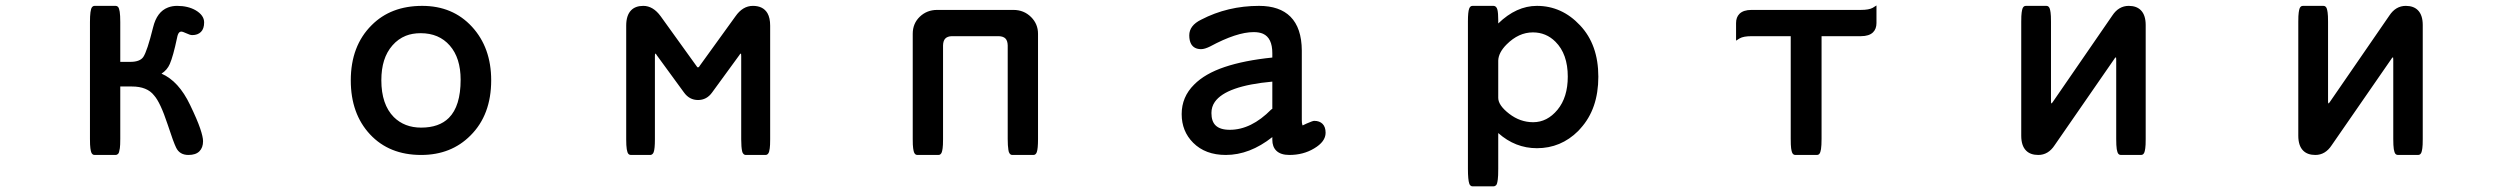

<svg xmlns="http://www.w3.org/2000/svg" viewBox="-20 -529 9040 693"><path d="M414.1 -216.8V-28.3Q414.1 -3.9 412.6 5.9Q411.1 15.6 409.7 20Q408.2 24.4 406.2 26.4Q402.3 30.3 397.5 30.3H321.3Q316.4 30.3 313.5 27.3Q310.5 24.4 309.1 20Q307.6 15.6 306.2 5.9Q304.7 -3.9 304.7 -28.3V-449.2Q304.7 -493.7 312 -502.9Q315.9 -507.8 321.3 -507.8H397.5Q402.3 -507.8 405.8 -504.4Q410.2 -499.5 412.1 -486.6Q414.1 -473.6 414.1 -449.2V-305.7H450.2Q484.9 -305.7 497.1 -323.2Q511.2 -343.8 532.7 -430.7Q546.4 -486.8 586.4 -502Q601.6 -507.8 619.1 -507.8Q658.7 -507.8 686.5 -491.7Q716.8 -473.6 716.8 -448.2Q716.8 -425.3 705.3 -413.8Q693.8 -402.3 673.8 -402.3Q666 -402.3 652.8 -408.7Q639.6 -415 633.8 -415Q629.9 -414.6 627 -412.1Q621.6 -406.7 619.1 -392.6Q605 -325.7 592.8 -297.9Q583.5 -276.4 563 -263.2Q625 -236.3 666 -150.4Q691.9 -96.7 702.4 -65.7Q712.9 -34.7 712.9 -19.5Q712.9 3.9 699.7 17.1Q686.5 30.3 660.2 30.3Q628.4 30.3 615.7 3.9Q606.4 -14.6 585 -80.1Q558.6 -159.7 536.1 -184.6Q511.2 -216.8 456.1 -216.8Z M1498.5 -409.2Q1468.3 -409.2 1444.8 -399.9Q1417 -388.7 1396.5 -365.2Q1376 -341.8 1366.2 -310.5Q1356.4 -279.3 1356.4 -239.3Q1356.4 -151.9 1401.4 -106.4Q1439.9 -68.4 1500 -68.4Q1564.9 -68.4 1600.1 -103.5Q1642.6 -146 1642.6 -241.2Q1642.6 -319.8 1603.5 -364.5Q1564.5 -409.2 1498.5 -409.2ZM1503.9 -507.8Q1614.3 -507.8 1683.6 -432.4Q1752.9 -356.9 1752.9 -239.3Q1752.9 -114.3 1678.2 -40Q1608.4 30.3 1500 30.3Q1384.8 30.3 1315.4 -44.2Q1246.1 -118.7 1246.1 -238.8Q1246.1 -363.3 1321.3 -438Q1390.6 -507.8 1503.9 -507.8Z M2750 -481.4Q2759.8 -464.4 2759.8 -436.5V-26.4Q2759.8 -2.9 2758.3 6.6Q2756.8 16.1 2755.9 19Q2752 30.3 2743.2 30.3H2671.9Q2666 30.3 2662.1 24.9Q2659.7 22 2658.7 17.1Q2655.3 2.4 2655.3 -26.4V-326.2Q2655.3 -332.5 2654.8 -335Q2654.3 -335 2653.3 -335H2651.9Q2650.4 -333.5 2647.9 -329.1L2550.3 -195.3Q2530.8 -168 2499.5 -168Q2468.3 -168 2448.7 -195.3L2350.6 -329.6Q2348.6 -333.5 2347.2 -335H2345.7H2344.7Q2343.8 -332 2343.8 -326.2V-26.4Q2343.8 8.3 2339.4 20Q2336.9 26.9 2331.5 29.3Q2329.6 30.3 2327.1 30.3H2256.8Q2252 30.3 2248.5 26.9Q2244.1 22 2242.2 9.5Q2240.2 -2.9 2240.2 -26.4V-436.5Q2240.2 -474.1 2258.3 -492.2Q2273.9 -507.8 2301.8 -507.8Q2337.4 -507.8 2364.7 -470.2Q2495.6 -288.1 2496.1 -287.6Q2497.1 -286.6 2497.1 -286.1H2499Q2502 -286.1 2502 -286.6Q2503.4 -287.6 2506.3 -292.5L2634.3 -469.7Q2660.6 -507.8 2697.5 -507.8Q2734.4 -507.8 2750 -481.4Z M3367.2 30.3H3291Q3286.1 30.3 3283.2 27.3Q3280.3 24.4 3278.8 20Q3277.3 15.6 3275.9 6.1Q3274.4 -3.4 3274.4 -27.3V-407.2Q3274.4 -444.3 3300 -468.8Q3325.7 -493.2 3362.3 -493.2H3637.7Q3675.8 -493.2 3701.7 -467.3Q3726.6 -442.4 3726.6 -407.2V-27.3Q3726.6 7.8 3722.2 20Q3720.7 24.4 3717.8 27.3Q3714.8 30.3 3710 30.3H3633.8Q3627.9 30.3 3624 24.9Q3620.6 20.5 3619.6 11.7Q3617.2 -3.4 3617.2 -27.3V-365.2Q3616.7 -382.3 3608.9 -390.1Q3601.1 -397.9 3585 -398.4Q3500 -398.4 3415 -398.4Q3399.9 -397.9 3392.1 -390.1Q3384.3 -382.3 3383.8 -365.2V-27.3Q3383.8 -3.4 3382.3 6.1Q3380.9 15.6 3379.4 20Q3377.9 24.4 3375 27.3Q3372.1 30.3 3367.2 30.3Z M4352.5 -121.1Q4352.5 -91.3 4367.2 -76.7Q4383.3 -60.5 4418.9 -60.5Q4496.1 -60.5 4568.4 -133.8Q4570.8 -135.3 4572.3 -136.2V-234.4Q4405.3 -219.2 4364.7 -161.1Q4352.5 -143.6 4352.5 -121.1ZM4723.1 -92.8Q4723.6 -92.8 4723.6 -92.8Q4742.7 -92.8 4753.7 -81.8Q4764.6 -70.8 4764.6 -49.8Q4764.6 -17.6 4723.1 6.8Q4684.1 30.3 4633.8 30.3Q4602.1 30.3 4586.4 14.6Q4572.3 0.5 4572.3 -24.4V-34.2Q4490.7 30.3 4404.3 30.3Q4330.6 30.3 4286.6 -13.7Q4245.1 -55.2 4245.1 -117.2Q4245.1 -179.2 4290 -223.6Q4329.1 -263.2 4400.1 -287.1Q4471.2 -311 4572.3 -321.3V-336.9Q4572.3 -392.1 4538.6 -407.2Q4524.9 -413.1 4504.9 -413.1Q4443.8 -413.1 4347.7 -361.3Q4328.1 -351.6 4315.4 -351.6Q4290 -351.6 4279.3 -370.1Q4272.5 -382.3 4272.5 -401.4Q4272.5 -437 4315.4 -458Q4411.1 -507.8 4524.4 -507.8Q4598.6 -507.8 4637.7 -468.8Q4678.2 -428.2 4678.7 -346.7V-96.7Q4678.7 -85.9 4680.2 -80.1L4681.6 -76.2Q4685.5 -77.6 4695.8 -83Q4718.3 -92.8 4723.1 -92.8Z M5387.7 -175.8Q5387.7 -148.9 5427.2 -118.4Q5466.8 -87.9 5513.7 -87.9Q5564.5 -87.9 5601.6 -132.8Q5638.7 -177.7 5638.7 -252.4Q5638.7 -334 5594.2 -378.4Q5560.5 -412.1 5512.7 -412.1Q5461.4 -412.1 5418 -368.7Q5388.7 -339.4 5387.7 -310.5ZM5387.7 80.1Q5387.7 107.4 5386.2 117.9Q5384.8 128.4 5383.3 133.1Q5381.8 137.7 5379.9 139.6Q5375.5 143.6 5371.1 143.6H5294.9Q5290.5 143.6 5287.4 140.6Q5284.2 137.7 5283.2 133.8Q5278.3 120.1 5278.3 80.1V-452.1Q5278.3 -485.8 5282.7 -497.6Q5284.2 -502 5287.1 -504.9Q5290 -507.8 5294.9 -507.8H5371.1Q5381.3 -507.3 5384.8 -493.7Q5387.7 -481.9 5387.7 -456.1V-444.3Q5453.1 -507.8 5527.3 -507.8Q5617.2 -507.8 5683.1 -437.5Q5749 -367.7 5749 -252Q5749 -136.2 5684.6 -65.4Q5680.7 -60.5 5676.3 -56.2Q5613.8 5.9 5527.3 5.9Q5449.2 5.9 5387.7 -48.8Z M6443.4 -398.4H6301.8Q6272.9 -398.4 6259.3 -390.6L6246.1 -382.3V-445.8Q6246.1 -466.8 6258.3 -479Q6272.5 -493.2 6301.8 -493.2H6696.3Q6726.1 -493.2 6739.7 -501L6752.9 -509.3V-445.8Q6752.9 -424.8 6740.7 -412.6Q6726.6 -398.4 6696.3 -398.4H6554.7V-28.3Q6554.7 -3.9 6552.7 9.3L6550.3 19.5Q6548.8 24.4 6545.9 27.3Q6543 30.3 6538.1 30.3H6460Q6455.1 30.3 6452.1 27.3Q6449.2 24.4 6447.8 20Q6446.3 15.6 6444.8 5.9Q6443.4 -3.9 6443.4 -28.3Z M7604 -472.7Q7627 -507.8 7663.6 -507.8Q7691.4 -507.8 7707 -492.2Q7724.6 -474.6 7724.6 -438.5V-27.3Q7724.6 -3.4 7723.1 6.1Q7721.7 15.6 7720.2 20Q7718.8 24.4 7715.8 27.3Q7712.9 30.3 7708 30.3H7634.8Q7629.9 30.3 7626.5 26.9Q7622.1 22 7620.1 9.3Q7618.2 -3.4 7618.2 -27.3V-312.5Q7618.2 -318.8 7617.7 -321.3Q7617.2 -321.3 7616.2 -321.3H7614.7Q7613.3 -319.8 7610.8 -315.4L7396 -4.9Q7373 30.3 7336.9 30.3Q7308.6 30.3 7293 14.6Q7275.4 -2.9 7275.4 -39.1V-450.2Q7275.4 -474.1 7276.9 -483.6Q7278.3 -493.2 7279.8 -497.6Q7281.2 -502 7284.2 -504.9Q7287.1 -507.8 7292 -507.8H7366.2Q7371.1 -507.8 7374 -504.9Q7377 -502 7378.4 -497.6Q7379.9 -493.2 7381.3 -483.6Q7382.8 -474.1 7382.8 -450.2V-164.1L7383.3 -156.2H7383.8H7385.7Q7387.2 -158.2 7390.1 -162.1Z M8604 -472.7Q8627 -507.8 8663.6 -507.8Q8691.4 -507.8 8707 -492.2Q8724.6 -474.6 8724.6 -438.5V-27.3Q8724.6 -3.4 8723.1 6.1Q8721.7 15.6 8720.2 20Q8718.8 24.4 8715.8 27.3Q8712.9 30.3 8708 30.3H8634.8Q8629.9 30.3 8626.5 26.9Q8622.1 22 8620.1 9.3Q8618.2 -3.4 8618.2 -27.3V-312.5Q8618.2 -318.8 8617.7 -321.3Q8617.2 -321.3 8616.2 -321.3H8614.7Q8613.3 -319.8 8610.8 -315.4L8396 -4.9Q8373 30.3 8336.9 30.3Q8308.6 30.3 8293 14.6Q8275.4 -2.9 8275.4 -39.1V-450.2Q8275.4 -474.1 8276.9 -483.6Q8278.3 -493.2 8279.8 -497.6Q8281.2 -502 8284.2 -504.9Q8287.1 -507.8 8292 -507.8H8366.2Q8371.1 -507.8 8374 -504.9Q8377 -502 8378.4 -497.6Q8379.9 -493.2 8381.3 -483.6Q8382.8 -474.1 8382.8 -450.2V-164.1L8383.3 -156.2H8383.8H8385.7Q8387.2 -158.2 8390.1 -162.1Z"/></svg>

Font: YuPearl-SemiBold
Style: SemiBold
Weight: 600
Designer: Max Yao
Foundry: Max-Everyday
Version: Version 1.011; ttfautohint (v1.8.3)